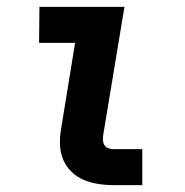

<svg xmlns="http://www.w3.org/2000/svg" viewBox="-20 -540 540 560"><path d="M312 0Q289 0 266.5 -3.5Q244 -7 224 -15.5Q204 -24 188.5 -39Q173 -54 164.5 -74Q156 -94 155 -117Q154 -140 158 -163L199 -415H94L95 -520H343L281 -146Q280 -138 280.5 -130Q281 -122 285 -116Q289 -110 296.5 -107.5Q304 -105 312 -105H395V0Z"/></svg>

Font: Iosevka Curly Slab Extrabold
Style: Italic
Weight: 800
Italic angle: -9°
Monospace: yes
Designer: Belleve Invis
Foundry: Belleve Invis
Version: Version 22.1.2; ttfautohint (v1.8.4)